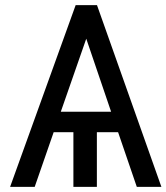

<svg xmlns="http://www.w3.org/2000/svg" viewBox="-20 -731 651 751"><path d="M441.9 -213.9H358.9V0H267.1V-213.9H189.9L115.7 0H19.5L275.9 -710.9H359.4L611.3 0H515.1ZM217.8 -293.9H414.6L317.4 -579.6Z"/></svg>

Font: Roboto
Style: Regular
Weight: 400
Designer: Google
Version: Version 2.001047; 2015